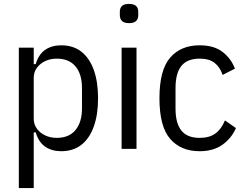

<svg xmlns="http://www.w3.org/2000/svg" viewBox="-20 -759 1246 979"><path d="M76 200V-516H152V-432H162Q177 -482 210.5 -505Q244 -528 292 -528Q354 -528 395.5 -495Q437 -462 458.5 -401.5Q480 -341 480 -258Q480 -175 458.5 -114.5Q437 -54 395.5 -21Q354 12 292 12Q244 12 210.5 -11Q177 -34 162 -84H152V200ZM269 -56Q332 -56 365 -96Q398 -136 398 -206V-310Q398 -381 365 -420.5Q332 -460 269 -460Q237 -460 210.5 -447.5Q184 -435 168 -413Q152 -391 152 -362V-154Q152 -125 168 -103Q184 -81 210.5 -68.5Q237 -56 269 -56Z M638 -641Q613 -641 602 -652Q591 -663 591 -682V-698Q591 -718 602 -728.5Q613 -739 638 -739Q663 -739 674 -728.5Q685 -718 685 -698V-682Q685 -663 674 -652Q663 -641 638 -641ZM600 0V-516H676V0Z M998 12Q902 12 847.5 -51Q793 -114 793 -258Q793 -402 847.5 -465Q902 -528 998 -528Q1071 -528 1114.5 -494.5Q1158 -461 1178 -409L1115 -377Q1102 -417 1074 -438.5Q1046 -460 998 -460Q935 -460 905 -423Q875 -386 875 -310V-206Q875 -130 905 -93Q935 -56 998 -56Q1048 -56 1078.5 -78.5Q1109 -101 1127 -145L1183 -106Q1160 -53 1113.5 -20.5Q1067 12 998 12Z"/></svg>

Font: IBM Plex Sans Condensed
Style: Regular
Weight: 400
Width: 3
Designer: Mike Abbink, Paul van der Laan, Pieter van Rosmalen
Foundry: Bold Monday
Version: Version 3.201